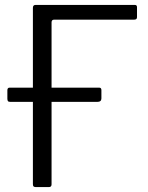

<svg xmlns="http://www.w3.org/2000/svg" viewBox="-20 -762 602 782"><path d="M114 -730Q114 -742 125 -742H529Q538 -742 538 -733V-692Q538 -682 527 -682H201Q190 -682 190 -671V-11Q190 0 179 0H126Q120 0 117 -2.5Q114 -5 114 -12ZM393 -395V-361Q393 -347 376 -347H23Q15 -347 12.5 -350Q10 -353 10 -360V-394Q10 -405 19 -405H384Q393 -405 393 -395Z"/></svg>

Font: Libre Franklin Light
Style: Regular
Weight: 300
Designer: Pablo Impallari, Rodrigo Fuenzalida, Nhung Nguyen
Foundry: Impallari Type
Version: Version 3.000